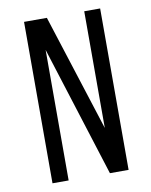

<svg xmlns="http://www.w3.org/2000/svg" viewBox="-80 -760 647 820"><g transform="rotate(-10 243.0 -350.0)"><path d="M151 0H81V-700H180L342 -194V-700H411V0H330L151 -566Z"/></g></svg>

Font: Bebas Neue Regular
Style: Regular
Weight: 400
Designer: Ryoichi Tsunekawa & LGV (GE)
Foundry: Free Software Foundation, Inc.
Version: Version 1.003 August 13, 2016